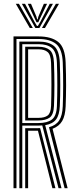

<svg xmlns="http://www.w3.org/2000/svg" viewBox="-20 -992 402 1012"><path d="M51.2 0V-800H183.5Q250.2 -800 286.6 -771.2Q323 -742.5 326 -662.5Q328.5 -595.8 328.4 -540.8Q328.2 -485.8 326 -431.5Q324 -382 307.8 -354.2Q291.5 -326.5 257 -313.2L336.5 0H320.5L238.2 -321.5Q274.8 -331 291.8 -357Q308.8 -383 310.8 -432Q312.8 -485.8 312.9 -541.9Q313 -598 310.8 -662Q308 -734.2 275.5 -760.4Q243 -786.5 183.5 -786.5H66.8V0ZM82 0V-772.8H183.5Q236.2 -772.8 264.5 -749.6Q292.8 -726.5 295.2 -661.2Q297.5 -599.8 297.6 -542.8Q297.8 -485.8 295.2 -432.8Q293.2 -385.8 275.4 -362.4Q257.5 -339 218.2 -332.2L304.2 0H288.5L202.8 -330.8Q193.8 -330 183 -330H97.5V0ZM97.5 -343.5H183Q229 -343.5 253.4 -361.9Q277.8 -380.2 280 -433Q282 -486.2 282.1 -542.4Q282.2 -598.5 280 -661Q277.8 -719.2 253.1 -739.2Q228.5 -759.2 183.5 -759.2H97.5ZM112.8 -357.2V-745.5H183.5Q221 -745.5 241.8 -728.6Q262.5 -711.8 264.5 -660.5Q266.8 -600.8 266.8 -544.2Q266.8 -487.8 264.5 -433.8Q262.5 -387.2 241.8 -372.2Q221 -357.2 183 -357.2ZM128.2 -370.8H183Q214.8 -370.8 231.2 -383.2Q247.8 -395.8 249.2 -434.2Q253 -544 249.2 -659.8Q247.8 -703.2 231.1 -717.6Q214.5 -732 183.5 -732H128.2ZM112.8 0V-316.2H167.8Q174.2 -316.2 180.1 -316.4Q186 -316.5 191.5 -316.8L272.2 0H256.2L180 -303Q176.2 -302.8 168.2 -302.8H128.2V0ZM63.2 -972H79.8L153 -844.5H137ZM95.2 -972H112L161.5 -877.5L174.8 -855.2H179.5L192.8 -877.5L242.2 -972H259L187.8 -844.5H166.2ZM126.5 -972H143.5L171.8 -904.8L175.8 -889.8H178.5L182.5 -904.8L211.2 -972H228L191.2 -895L181.8 -874.5H172.5L162.8 -895ZM274.5 -972H291L217 -844.5H201.2Z"/></svg>

Font: Big Shoulders Inline Display Medium
Style: Regular
Weight: 500
Designer: Patric King
Foundry: XO Type Co
Version: Version 1.000